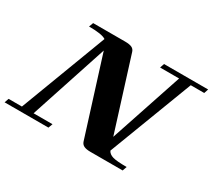

<svg xmlns="http://www.w3.org/2000/svg" viewBox="-163 -895 1250 1128"><g transform="rotate(30 462.0 -331.5)"><path d="M-37.1 0 -26.9 -29.3H63.5L285.2 -615.2Q258.8 -633.8 169.9 -633.8L180.7 -663.1H397.9Q427.2 -663.1 442.9 -656Q458.5 -648.9 463.9 -631.3L617.2 -143.6L780.8 -633.8H651.9L661.6 -663.1H960.9L951.2 -633.8H859.9L643.1 -64.9Q652.8 -44.9 679.7 -37.1Q706.5 -29.3 773.9 -29.3L763.7 0H545.9Q517.1 0 501.5 -7.3Q485.8 -14.6 480 -32.2L315.4 -554.7L142.6 -29.3H271L260.3 0Z"/></g></svg>

Font: Elstob ExtraBold
Style: Italic
Weight: 800
Italic angle: -20°
Designer: Peter S. Baker
Version: Version 1.015